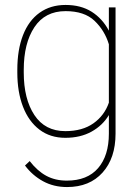

<svg xmlns="http://www.w3.org/2000/svg" viewBox="-20 -547 561 776"><path d="M245 -527Q307 -527 350.5 -499.5Q394 -472 420 -423V-517H447V-7Q447 92 394.5 150.5Q342 209 251 209Q197 209 154 185.5Q111 162 81 122L100 104Q131 144 167 163.5Q203 183 250 183Q333 183 376.5 132.5Q420 82 420 -7V-82Q395 -40 350 -15Q305 10 244 10Q183 10 139.5 -23Q96 -56 73 -115.5Q50 -175 50 -254V-265Q50 -346 73 -405Q96 -464 140 -495.5Q184 -527 245 -527ZM244 -17Q313 -17 357.5 -48.5Q402 -80 420 -132V-368Q403 -424 362 -463Q321 -502 245 -502Q162 -502 119 -437Q76 -372 76 -265V-254Q76 -147 119 -82Q162 -17 244 -17Z"/></svg>

Font: FreesentationVF
Style: Regular
Weight: 400
Designer: glyphs from Roboto by Christian Robertson / Hangul glyphs from Noto Sans CJK(Source Han Sans) by Jang Soo-young and Kang
Foundry: PT&
Version: Version 2.001;Glyphs 3.3.1 (3343)